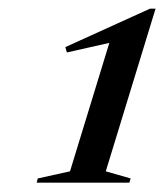

<svg xmlns="http://www.w3.org/2000/svg" viewBox="-20 -742 370 432"><path d="M137.5 -356.5 226 -645.5 130.5 -624 127 -636 317.5 -722.5H330L218 -356.5L274 -340.5L271 -331H62.5L65 -340.5Z"/></svg>

Font: Newsreader Display Medium
Style: Italic
Weight: 500
Italic angle: -17°
Designer: Hugues Gentile
Foundry: Production Type
Version: Version 1.001